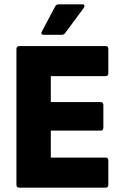

<svg xmlns="http://www.w3.org/2000/svg" viewBox="-20 -868 566 888"><path d="M69 0Q56 0 56 -14V-641Q56 -655 69 -655H469Q481 -655 481 -641V-529Q481 -516 469 -516H215V-396H446Q458 -396 458 -382V-278Q458 -264 446 -264H215V-139H469Q481 -139 481 -126V-14Q481 0 469 0ZM180 -707Q174 -707 172 -711.5Q170 -716 173 -721L235 -838Q240 -848 251 -848H362Q368 -848 370 -843Q372 -838 368 -832L282 -716Q276 -707 265 -707Z"/></svg>

Font: Sofia Sans Semi Condensed Black
Style: Regular
Weight: 900
Designer: Botio Nikoltchev, Ani Petrova
Foundry: lettersoup
Version: Version 4.100; ttfautohint (v1.8.4.7-5d5b)